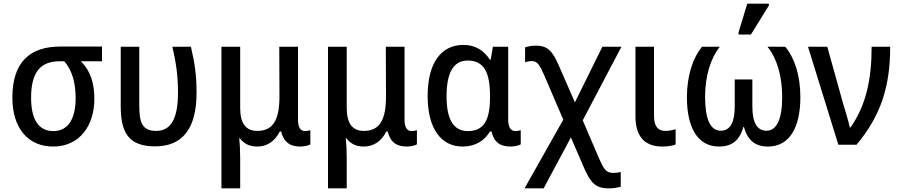

<svg xmlns="http://www.w3.org/2000/svg" viewBox="-20 -796 4948 1056"><path d="M272 10C421 10 499 -109 499 -252C499 -340 477 -407 425 -459H541V-540H312C146 -540 48 -456 48 -259C48 -93 133 10 272 10ZM273 -75C188 -75 151 -146 151 -258C151 -401 204 -459 308 -459H333C379 -408 396 -336 396 -256C396 -149 359 -75 273 -75Z M833 9C982 9 1061 -86 1061 -286C1061 -385 1051 -448 1030 -539H928C948 -453 959 -379 959 -288C959 -141 919 -76 839 -76C761 -76 746 -123 746 -218V-539H644V-214C644 -74 681 9 833 9Z M1198 240H1301V76C1301 34 1299 -8 1296 -36H1299C1320 -7 1351 10 1394 10C1451 10 1492 -20 1519 -73H1526C1542 -12 1576 10 1633 10C1652 10 1678 4 1687 -2V-80C1681 -78 1668 -75 1658 -75C1635 -75 1619 -93 1619 -136V-539H1516L1517 -266C1517 -141 1485 -76 1395 -76C1331 -76 1301 -119 1301 -202V-539H1198Z M1784 240H1887V76C1887 34 1885 -8 1882 -36H1885C1906 -7 1937 10 1980 10C2037 10 2078 -20 2105 -73H2112C2128 -12 2162 10 2219 10C2238 10 2264 4 2273 -2V-80C2267 -78 2254 -75 2244 -75C2221 -75 2205 -93 2205 -136V-539H2102L2103 -266C2103 -141 2071 -76 1981 -76C1917 -76 1887 -119 1887 -202V-539H1784Z M2524 10C2595 10 2645 -23 2675 -73H2683C2698 -11 2733 10 2789 10C2808 10 2835 4 2844 -2V-80C2837 -78 2825 -75 2815 -75C2792 -75 2775 -93 2775 -136V-539H2691L2679 -468H2674C2642 -518 2595 -549 2529 -549C2407 -549 2332 -451 2332 -268C2332 -87 2407 10 2524 10ZM2553 -75C2475 -75 2436 -138 2436 -267C2436 -394 2473 -463 2552 -463C2643 -463 2675 -397 2675 -268V-259C2675 -132 2639 -75 2553 -75Z M2865 240H2970L3120 -40L3190 122C3227 207 3253 240 3328 240C3357 240 3376 236 3394 231V150C3381 153 3367 155 3353 155C3312 155 3300 132 3276 78L3185 -134L3398 -539H3293L3142 -233L3053 -437C3018 -516 2992 -545 2927 -545C2899 -545 2884 -540 2868 -536V-453C2880 -458 2893 -460 2906 -460C2935 -460 2949 -437 2971 -387L3078 -138Z M3623 10C3652 10 3677 6 3696 -1V-85C3678 -80 3660 -76 3640 -76C3602 -76 3577 -97 3577 -159V-539H3475V-156C3475 -51 3521 10 3623 10Z M4042 -606H4110L4209 -766V-776H4090L4042 -618ZM3935 10C4004 10 4048 -23 4068 -97H4072C4092 -23 4135 10 4204 10C4323 10 4382 -96 4382 -261C4382 -380 4351 -476 4299 -539H4201C4254 -474 4282 -376 4282 -262C4282 -141 4252 -77 4196 -77C4144 -77 4118 -122 4118 -210V-359H4021V-210C4021 -126 3998 -77 3944 -77C3887 -77 3858 -141 3858 -263C3858 -381 3890 -478 3939 -539H3841C3792 -479 3758 -382 3758 -261C3758 -96 3816 10 3935 10Z M4591 0H4691C4829 -165 4876 -328 4876 -539H4774C4774 -355 4742 -216 4658 -95H4654C4647 -129 4628 -190 4615 -234L4530 -539H4424Z"/></svg>

Font: Noto Sans SemiCondensed Medium
Style: Regular
Weight: 500
Width: 4
Designer: Monotype Design Team
Foundry: Monotype Imaging Inc.
Version: Version 2.013